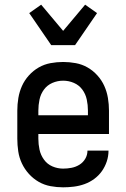

<svg xmlns="http://www.w3.org/2000/svg" viewBox="-20 -793 540 821"><path d="M250 8Q223 8 196 3Q169 -2 145.5 -15.5Q122 -29 103.5 -49.5Q85 -70 73.5 -94.5Q62 -119 58 -146Q54 -173 54 -200V-320Q54 -347 58.5 -374Q63 -401 74 -425.5Q85 -450 103.5 -470.5Q122 -491 145.5 -504.5Q169 -518 196 -523Q223 -528 250 -528Q277 -528 304 -523Q331 -518 354.5 -504.5Q378 -491 396.5 -470.5Q415 -450 426 -425.5Q437 -401 441.5 -374Q446 -347 446 -320V-220H144V-200Q144 -176 149 -153Q154 -130 168 -110.5Q182 -91 204 -81.5Q226 -72 250 -72Q268 -72 286 -75.5Q304 -79 319.5 -88.5Q335 -98 344.5 -114Q354 -130 354 -149H444Q444 -125 436.5 -102.5Q429 -80 415.5 -61Q402 -42 383 -28Q364 -14 342 -6Q320 2 296.5 5Q273 8 250 8ZM144 -300H356V-320Q356 -344 351 -367.5Q346 -391 332 -410Q318 -429 296 -438.5Q274 -448 250 -448Q226 -448 204 -438.5Q182 -429 168 -410Q154 -391 149 -367.5Q144 -344 144 -320ZM199 -600 105 -737 156 -773 250 -661 344 -773 395 -737 301 -600Z"/></svg>

Font: Iosevka Term Curly Medium
Style: Regular
Weight: 500
Designer: Belleve Invis
Foundry: Belleve Invis
Version: Version 32.3.0